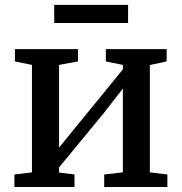

<svg xmlns="http://www.w3.org/2000/svg" viewBox="-20 -752 731 772"><path d="M38 0V-50.5L108.5 -59V-491L40 -505V-554.5H293.5V-505L217.5 -491V-158.5L288 -245L474 -473V-491L405.5 -505V-554.5H650V-505L582.5 -490.5V-59L653 -50.5V0H399V-50.5L474 -59V-396L398 -298L217.5 -79V-58L279.5 -50.5V0ZM495 -732.5V-659.5H198V-732.5Z"/></svg>

Font: Merriweather 20pt Medium
Style: Regular
Weight: 500
Version: Version 2.100